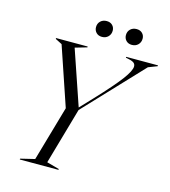

<svg xmlns="http://www.w3.org/2000/svg" viewBox="-126 -979 955 1079"><g transform="rotate(15 351.5 -439.0)"><path d="M110 -712H294V-707L225 -687L334 -368L403 -441Q496 -540 535.5 -593Q575 -646 575 -671Q575 -686 563 -693.5Q551 -701 528 -705L518 -707V-712H703V-707L651 -687L337 -354L243 -25L315 -5V0H90V-5L173 -25L265 -345L149 -687L110 -707ZM485 -830Q485 -851 499 -864.5Q513 -878 535 -878Q556 -878 568.5 -865.5Q581 -853 581 -834Q581 -813 567 -799Q553 -785 531 -785Q510 -785 497.5 -798Q485 -811 485 -830ZM361 -878Q382 -878 394.5 -865.5Q407 -853 407 -834Q407 -813 393 -799Q379 -785 357 -785Q336 -785 323.5 -798Q311 -811 311 -830Q311 -851 325 -864.5Q339 -878 361 -878Z"/></g></svg>

Font: Nyght Serif Light Italic
Style: Regular
Weight: 300
Italic angle: -16°
Designer: Maksym Kobuzan
Version: Version 0.410